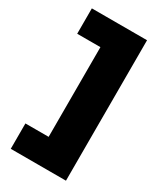

<svg xmlns="http://www.w3.org/2000/svg" viewBox="-213 -829 864 1019"><g transform="rotate(30 219.0 -319.5)"><path d="M372.8 -750V110.7H34.5V-44.8H273.1L176.8 51.6V-690.5L273.1 -594.5H34.5V-750Z"/></g></svg>

Font: Unbounded Variable
Style: Regular
Weight: 400
Designer: Luke Prowse, Jean-Baptiste Morizot, Fátima Lázaro, Florian Runge
Foundry: NaN
Version: Version 1.600;FEAKit 1.0